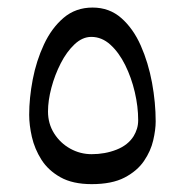

<svg xmlns="http://www.w3.org/2000/svg" viewBox="-20 -480 479 498"><path d="M217.8 -2.4Q168.5 -2.4 136.7 -20.3Q105 -38.1 87.4 -65.9Q69.8 -93.8 62.7 -124.8Q55.7 -155.8 55.7 -182.1Q55.7 -225.6 64.9 -273.9Q74.2 -322.3 94 -364.7Q113.8 -407.2 145 -433.8Q176.3 -460.4 220.2 -460.4Q263.7 -460.4 294.7 -433.1Q325.7 -405.8 345.2 -361.6Q364.7 -317.4 374.3 -265.6Q383.8 -213.9 383.8 -165Q383.8 -143.6 377.4 -116Q371.1 -88.4 353.5 -62.5Q335.9 -36.6 303.2 -19.5Q270.5 -2.4 217.8 -2.4ZM217.8 -80.1Q252.4 -80.1 282.2 -91.8Q312 -103.5 326.7 -127Q332 -135.7 335.2 -146Q338.4 -156.2 338.4 -168.5Q338.4 -203.6 329.6 -241.2Q320.8 -278.8 304.7 -311.3Q288.6 -343.8 266.4 -364Q244.1 -384.3 216.8 -384.3Q193.8 -384.3 173.3 -365Q152.8 -345.7 137.5 -315.7Q122.1 -285.6 113.3 -252.4Q104.5 -219.2 104.5 -190.9Q104.5 -159.2 120.4 -134Q136.2 -108.9 162.1 -94.5Q188 -80.1 217.8 -80.1Z"/></svg>

Font: Markazi Text
Style: Regular
Weight: 400
Designer: Borna Izadpanah (Arabic designer), Fiona Ross (Arabic design director) and Florian Runge (Latin designer)
Foundry: Borna Izadpanah and Florian Runge
Version: Version 1.000